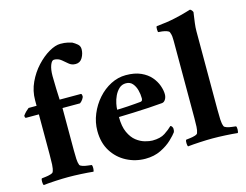

<svg xmlns="http://www.w3.org/2000/svg" viewBox="-95 -835 1275 997"><g transform="rotate(-15 542.0 -336.5)"><path d="M299 -682Q322 -682 336.5 -678.5Q351 -675 361 -672Q374 -665 386.5 -654.5Q399 -644 399 -627Q399 -603 386.5 -581.5Q374 -560 350 -560Q328 -560 313.5 -573Q299 -586 285 -597Q268 -611 246 -611Q234 -611 225.5 -588.5Q217 -566 217 -531Q217 -497 218.5 -461.5Q220 -426 221 -403H335Q338 -403 339.5 -398.5Q341 -394 341 -390Q341 -383 333.5 -372.5Q326 -362 318 -357H224V-142Q224 -139 224 -135.5Q224 -132 224 -129Q224 -103 225 -83Q226 -63 231 -50Q234 -44 246.5 -40Q259 -36 273.5 -34.5Q288 -33 294 -32Q298 -27 297.5 -14Q297 -1 294 4Q266 1 228.5 -1Q191 -3 160 -3Q129 -3 92 -1Q55 1 26 4Q23 -1 22.5 -14Q22 -27 26 -32Q33 -33 47 -34.5Q61 -36 74 -40Q87 -44 89 -50Q95 -65 96 -88Q97 -111 97 -142V-357H27Q23 -359 22.5 -363Q22 -367 22 -370Q30 -381 37.5 -388.5Q45 -396 54 -403H97V-433Q97 -483 118 -528Q139 -573 171 -607.5Q203 -642 237.5 -662Q272 -682 299 -682Z M495 -236Q495 -185 510 -152.5Q525 -120 547 -103Q569 -86 592.5 -79.5Q616 -73 632 -73Q675 -73 700 -89.5Q725 -106 741 -122Q746 -121 749.5 -115Q753 -109 753 -104Q753 -91 750 -86Q741 -73 717 -50Q693 -27 656.5 -9Q620 9 573 9Q519 9 472 -15.5Q425 -40 396.5 -85.5Q368 -131 368 -195Q368 -241 386 -284.5Q404 -328 434.5 -362.5Q465 -397 504 -417Q543 -437 585 -437Q633 -437 666 -422Q699 -407 718.5 -384Q738 -361 747 -335.5Q756 -310 756 -289Q756 -273 748.5 -261Q741 -249 730 -248Q697 -245 656 -242.5Q615 -240 573 -238.5Q531 -237 495 -236ZM496 -275Q499 -275 515.5 -275.5Q532 -276 553.5 -277.5Q575 -279 594 -280.5Q613 -282 622 -283Q631 -284 633 -289.5Q635 -295 635 -299Q635 -322 629 -344Q623 -366 610 -381Q597 -396 575 -396Q553 -396 538 -382Q523 -368 513.5 -348Q504 -328 500 -307.5Q496 -287 496 -275Z M872 -545Q872 -558 871 -568.5Q870 -579 865 -592Q863 -598 851 -602Q839 -606 826 -607.5Q813 -609 807 -609Q804 -609 803.5 -623.5Q803 -638 807 -641Q862 -646 903.5 -655Q945 -664 969.5 -671.5Q994 -679 995 -679Q1000 -678 1004.5 -672Q1009 -666 1010 -662Q1010 -662 1007.5 -645Q1005 -628 1002 -605Q999 -582 999 -562V-142Q999 -111 1000 -88Q1001 -65 1007 -50Q1010 -44 1022.5 -40Q1035 -36 1049.5 -34.5Q1064 -33 1070 -32Q1074 -27 1073.5 -14Q1073 -1 1070 4Q1042 1 1004.5 -1Q967 -3 936 -3Q905 -3 868 -1Q831 1 802 4Q799 -1 798.5 -14Q798 -27 802 -32Q809 -33 823 -34.5Q837 -36 850 -40Q863 -44 865 -50Q870 -63 871 -83Q872 -103 872 -129Q872 -132 872 -135.5Q872 -139 872 -142Z"/></g></svg>

Font: Amiri
Style: Bold
Weight: 700
Designer: Khaled Hosny
Version: Version 0.113